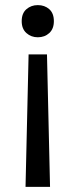

<svg xmlns="http://www.w3.org/2000/svg" viewBox="-20 -544 296 752"><path d="M164 -331 176 188H80L92 -331ZM128 -524Q155 -524 173 -508Q191 -492 191 -461Q191 -431 173 -414.5Q155 -398 128 -398Q102 -398 83.5 -414.5Q65 -431 65 -461Q65 -492 83.5 -508Q102 -524 128 -524Z"/></svg>

Font: AR One Sans
Style: Regular
Weight: 400
Designer: Niteesh Yadav
Foundry: Niteesh Yadav
Version: Version 1.001;gftools[0.9.33]